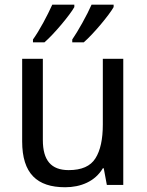

<svg xmlns="http://www.w3.org/2000/svg" viewBox="-20 -786 623 816"><path d="M417 -536.1V-256.8C417 -194.3 406.7 -146.5 385.7 -113.3C364.7 -79.6 326.7 -63 272 -63C197.3 -63 162.1 -104.5 162.1 -190.9V-536.1H74.2V-185.1C74.2 -48.8 137.2 9.8 256.8 9.8C322.8 9.8 383.8 -14.6 417 -70.8H420.9L434.1 0H503.9V-536.1ZM369.1 -766.1C358.9 -743.2 346.2 -717.8 330.1 -689C314 -660.2 299.8 -636.7 287.1 -618.2V-606H335.9C376.5 -641.1 444.3 -722.2 462.9 -755.9V-766.1ZM202.1 -766.1C191.9 -743.2 179.2 -717.8 163.6 -689C147.9 -660.2 133.3 -636.7 120.1 -618.2V-606H168.9C209.5 -641.1 277.3 -722.2 295.9 -755.9V-766.1Z"/></svg>

Font: Avrile Sans
Style: Regular
Weight: 400
Designer: Monotype Design Team, Google (font), Stefan Peev (BGR Cyrillic), Cristiano Sobral (main changes)
Foundry: The Avrile Sans Project Authors
Version: Version 3.110